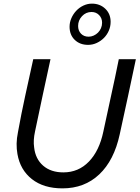

<svg xmlns="http://www.w3.org/2000/svg" viewBox="-20 -1026 768 1057"><path d="M71 0ZM639 -286Q608 -143 526.5 -66Q445 11 324 11Q220 11 155.5 -40Q91 -91 76 -178Q71 -206 71.5 -235.5Q72 -265 79 -299Q97 -399 119 -499.5Q141 -600 163 -700H258Q236 -600 215 -501.5Q194 -403 173 -303Q162 -253 168 -214Q175 -151 217.5 -114Q260 -77 329 -77Q412 -77 469.5 -136.5Q527 -196 549 -302Q570 -402 592 -501Q614 -600 634 -700H728Q706 -596 684 -493Q662 -390 639 -286ZM465 -779Q420 -779 391.5 -806.5Q363 -834 363 -879Q363 -903 373 -926Q383 -949 400 -967Q417 -985 439.5 -995.5Q462 -1006 486 -1006Q530 -1006 559.5 -978Q589 -950 589 -906Q589 -880 579 -857Q569 -834 552 -817Q535 -800 512.5 -789.5Q490 -779 465 -779ZM468 -824Q482 -824 495.5 -830Q509 -836 519.5 -846.5Q530 -857 536 -871Q542 -885 542 -901Q542 -926 525.5 -943Q509 -960 484 -960Q453 -960 431.5 -937Q410 -914 410 -883Q410 -857 426 -840.5Q442 -824 468 -824Z"/></svg>

Font: Rosa Sans
Style: Italic
Weight: 400
Italic angle: -12°
Designer: Pentagram / MCKL
Foundry: Pentagram / MCKL
Version: Version 1.005;September 16, 2019;FontCreator 11.5.0.2425 64-